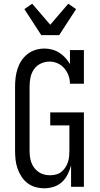

<svg xmlns="http://www.w3.org/2000/svg" viewBox="-20 -1004 540 1032"><path d="M219 8Q194 8 170.5 1.5Q147 -5 127.5 -20Q108 -35 95 -55.5Q82 -76 74 -99Q66 -122 63.5 -146.5Q61 -171 61 -195V-540Q61 -564 64 -588Q67 -612 74.5 -635Q82 -658 95.5 -678.5Q109 -699 128.5 -714Q148 -729 171.5 -736Q195 -743 219 -743Q240 -743 260.5 -737.5Q281 -732 299 -720.5Q317 -709 331 -693.5Q345 -678 356 -660V-735H431V-554H356Q356 -577 348 -598.5Q340 -620 325.5 -637Q311 -654 290 -663.5Q269 -673 246 -673Q222 -673 199.5 -662.5Q177 -652 163 -632Q149 -612 144 -588Q139 -564 139 -540V-195Q139 -179 141 -162.5Q143 -146 148.5 -130.5Q154 -115 164 -102Q174 -89 187.5 -79.5Q201 -70 217 -66Q233 -62 249 -62Q265 -62 281 -66Q297 -70 309.5 -80Q322 -90 331 -103.5Q340 -117 345 -132Q350 -147 351.5 -163Q353 -179 353 -195V-330H250V-400H431V0H362V-115Q355 -90 343.5 -66.5Q332 -43 313 -25.5Q294 -8 269 0Q244 8 219 8ZM202 -815 111 -955 153 -984 250 -871 347 -984 389 -955 298 -815Z"/></svg>

Font: Iosevka Curly Slab
Style: Regular
Weight: 400
Monospace: yes
Designer: Belleve Invis
Foundry: Belleve Invis
Version: Version 22.1.2; ttfautohint (v1.8.4)